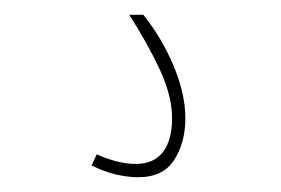

<svg xmlns="http://www.w3.org/2000/svg" viewBox="-20 -20 380 260"><path d="M111 189Q140 202 164 202Q188 202 200.5 186Q213 170 213 140Q213 110 196.5 74.5Q180 39 155 0H174Q199 31 215 69Q231 107 231 140Q231 173 216 196.5Q201 220 167 220Q154 220 138 216.5Q122 213 104 204Z"/></svg>

Font: Georama SemiCondensed Thin
Style: Regular
Weight: 100
Width: 4
Designer: Jean-Baptiste Levee
Foundry: Production Type
Version: Version 1.000